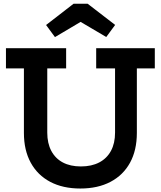

<svg xmlns="http://www.w3.org/2000/svg" viewBox="-20 -1018 878 1048"><path d="M505 -755H825V-644.5H727V-292.5Q727 -198 689.8 -130Q652.5 -62 583.2 -25.5Q514 11 418.5 11Q323 11 254 -25.5Q185 -62 147.8 -130Q110.5 -198 110.5 -292.5V-644.5H12.5V-755H341V-644.5H238V-294Q238 -236 260 -194.5Q282 -153 323 -131.2Q364 -109.5 421.5 -109.5Q480 -109.5 521.8 -131.5Q563.5 -153.5 585.8 -194.8Q608 -236 608 -294V-644.5H505ZM458.5 -997.5 608.5 -882 560 -816 420 -898.5 280 -815.5 231.5 -881.5 381.5 -997.5Z"/></svg>

Font: Hepta Slab ExtraLight SemiBold
Style: Regular
Weight: 600
Version: Version 1.102